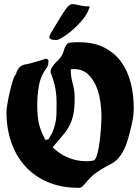

<svg xmlns="http://www.w3.org/2000/svg" viewBox="-20 -899 664 923"><path d="M360 -696Q431 -696 481 -670.5Q531 -645 562.5 -601.5Q594 -558 608.5 -500.5Q623 -443 623 -379Q623 -348 617 -318.5Q611 -289 603 -259Q591 -211 577.5 -183Q564 -155 549 -138.5Q534 -122 517.5 -113Q501 -104 481.5 -93.5Q462 -83 440 -67Q418 -51 393 -21Q386 -13 378 -4.5Q370 4 359 4Q276 4 211.5 -23Q147 -50 102.5 -98.5Q58 -147 34.5 -214Q11 -281 11 -362Q11 -372 15.5 -399.5Q20 -427 27 -457Q34 -487 42 -512Q50 -537 57 -542Q61 -562 73.5 -575Q86 -588 106 -590Q113 -591 128 -595Q143 -599 160 -604Q178 -609 201 -617Q204 -617 207.5 -614.5Q211 -612 213 -610Q213 -599 211.5 -589.5Q210 -580 203 -571Q175 -534 167 -487Q159 -440 159 -394Q159 -371 160.5 -351Q162 -331 165.5 -312.5Q169 -294 176 -275Q183 -256 194 -235Q194 -227 204 -227Q206 -227 208.5 -228Q211 -229 213 -230Q228 -252 235.5 -271.5Q243 -291 247 -311Q251 -331 251.5 -352.5Q252 -374 252 -400Q252 -422 250.5 -440.5Q249 -459 245.5 -477Q242 -495 236.5 -513Q231 -531 223 -551Q223 -564 229.5 -575Q236 -586 246 -596Q256 -606 265.5 -616.5Q275 -627 281 -639Q283 -644 285.5 -652.5Q288 -661 291.5 -669.5Q295 -678 300 -684.5Q305 -691 311 -693Q314 -694 320.5 -694.5Q327 -695 334.5 -695.5Q342 -696 349 -696Q356 -696 360 -696ZM320 -566Q320 -531 329.5 -497.5Q339 -464 339 -428Q339 -382 333 -351.5Q327 -321 314.5 -296.5Q302 -272 281.5 -248Q261 -224 233 -191Q265 -159 307 -141.5Q349 -124 395 -124Q416 -124 432 -128Q442 -135 449 -163.5Q456 -192 460 -226Q464 -260 466 -291.5Q468 -323 468 -337Q468 -369 462.5 -409Q457 -449 442.5 -484Q428 -519 402 -543Q376 -567 334 -567ZM412 -868Q410 -863 407.5 -856.5Q405 -850 402 -843Q390 -818 368 -793.5Q346 -769 323 -750Q300 -731 280 -719Q260 -707 253 -707Q250 -707 242.5 -707Q235 -707 228.5 -709Q222 -711 218.5 -716.5Q215 -722 221 -733Q227 -745 233 -754Q239 -763 245 -774Q268 -812 281.5 -833.5Q295 -855 305 -866Q315 -877 323 -878.5Q331 -880 342 -878Q353 -876 369 -872Q385 -868 412 -868Z"/></svg>

Font: CAT Schmalfette Thannhaeuser
Style: Regular
Weight: 700
Designer: Peter Wiegel nach Herbert Thanhaeuser 1939/40
Foundry: CAT-Fonts, Peter Wiegel
Version: Version 1.000